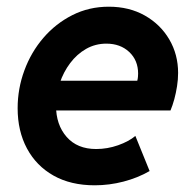

<svg xmlns="http://www.w3.org/2000/svg" viewBox="-20 -551 581 579"><path d="M265.6 7.8Q193.4 7.8 141.4 -21.5Q89.4 -50.8 61.3 -103.3Q33.2 -155.8 33.2 -224.6Q33.2 -283.7 53.5 -338.6Q73.7 -393.6 110.8 -436.8Q147.9 -480 198.2 -505.4Q248.5 -530.8 308.1 -530.8Q369.6 -530.8 416.7 -504.2Q463.9 -477.5 490.5 -432.1Q517.1 -386.7 517.1 -331.1Q517.1 -311.5 513.9 -291Q510.7 -270.5 505.6 -251.7Q500.5 -232.9 494.1 -217.8H127.9L145 -307.6H394Q395.5 -313.5 396 -319.1Q396.5 -324.7 396.5 -329.1Q396.5 -369.1 369.6 -394.3Q342.8 -419.4 300.8 -419.4Q267.6 -419.4 239.7 -403.6Q211.9 -387.7 191.7 -360.8Q171.4 -334 160.2 -300.5Q148.9 -267.1 148.9 -232.4Q148.9 -174.8 180.9 -138.2Q212.9 -101.6 270 -101.6Q303.7 -101.6 336.2 -113Q368.7 -124.5 388.2 -141.1L431.2 -35.2Q395.5 -14.6 352.5 -3.4Q309.6 7.8 265.6 7.8Z"/></svg>

Font: Reddit Sans
Style: Italic
Weight: 400
Italic angle: -11.25°
Designer: Stephen Hutchings
Version: Version 1.013